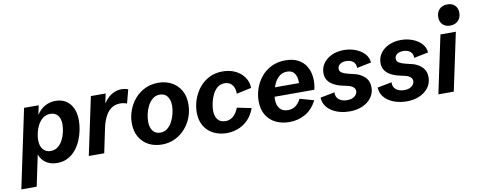

<svg xmlns="http://www.w3.org/2000/svg" viewBox="-106 -1159 4305 1726"><g transform="rotate(-10 2046.5 -296.5)"><path d="M-30.3 190.4 121.1 -527.3H254.9L233.4 -425.8L231.4 -434.6Q268.1 -491.7 313 -515.9Q357.9 -540 408.2 -540Q491.7 -540 539.3 -483.9Q586.9 -427.7 586.9 -330.6Q586.9 -290 577.9 -243.4Q568.8 -196.8 549.6 -151.4Q530.3 -106 499.8 -68.8Q469.2 -31.7 426.8 -9.5Q384.3 12.7 328.6 12.7Q264.2 12.7 220.2 -21.2Q176.3 -55.2 160.6 -122.1L175.3 -121.1L109.9 190.4ZM290 -103.5Q329.1 -103.5 356.9 -125.7Q384.8 -147.9 402.1 -182.1Q419.4 -216.3 427.5 -253.7Q435.5 -291 435.5 -320.3Q435.5 -372.6 412.1 -402.8Q388.7 -433.1 343.8 -433.1Q304.2 -433.1 276.1 -411.6Q248 -390.1 230.2 -357.2Q212.4 -324.2 203.9 -287.6Q195.3 -251 195.3 -220.7Q195.3 -164.1 221.4 -133.8Q247.6 -103.5 290 -103.5Z M619.1 0 731 -527.3H865.7L840.8 -406.7L833 -415.5Q872.6 -484.4 918 -512.2Q963.4 -540 1010.3 -540Q1027.3 -540 1043.7 -537.1Q1060.1 -534.2 1072.3 -528.8L1039.6 -404.8Q1025.9 -410.2 1009.3 -413.3Q992.7 -416.5 976.1 -416.5Q953.6 -416.5 929.2 -408.4Q904.8 -400.4 881.6 -379.4Q858.4 -358.4 838.9 -320.1Q819.3 -281.7 806.2 -221.2L759.8 0Z M1285.2 12.7Q1219.2 12.7 1166 -15.1Q1112.8 -43 1081.8 -95.7Q1050.8 -148.4 1050.8 -223.1Q1050.8 -283.7 1072 -340.6Q1093.3 -397.5 1132.1 -442.4Q1170.9 -487.3 1225.3 -513.7Q1279.8 -540 1346.7 -540Q1413.1 -540 1466.3 -512.2Q1519.5 -484.4 1550.8 -431.6Q1582 -378.9 1582 -303.7Q1582 -242.7 1560.8 -186Q1539.6 -129.4 1500 -84.5Q1460.4 -39.6 1406 -13.4Q1351.6 12.7 1285.2 12.7ZM1289.6 -95.2Q1327.6 -95.2 1355.2 -117.4Q1382.8 -139.6 1400.4 -174.3Q1418 -209 1426.5 -246.8Q1435.1 -284.7 1435.1 -315.4Q1435.1 -369.1 1411.1 -400.9Q1387.2 -432.6 1342.8 -432.6Q1305.2 -432.6 1277.6 -410.4Q1250 -388.2 1232.2 -353.5Q1214.4 -318.8 1206.1 -281Q1197.8 -243.2 1197.8 -211.9Q1197.8 -158.2 1221.7 -126.7Q1245.6 -95.2 1289.6 -95.2Z M1878.4 12.7Q1811.5 12.7 1758.1 -13.9Q1704.6 -40.5 1673.6 -92Q1642.6 -143.6 1642.6 -217.3Q1642.6 -274.9 1661.9 -331.8Q1681.2 -388.7 1718.5 -436Q1755.9 -483.4 1810.1 -511.7Q1864.3 -540 1934.6 -540Q1998 -540 2048.8 -516.1Q2099.6 -492.2 2130.1 -449.2Q2160.6 -406.2 2162.6 -349.6L2026.4 -320.3Q2027.8 -349.1 2018.1 -374.8Q2008.3 -400.4 1987.5 -416.3Q1966.8 -432.1 1934.1 -432.1Q1894 -432.1 1866.7 -408.4Q1839.4 -384.8 1822.3 -348.6Q1805.2 -312.5 1797.6 -274.2Q1790 -235.8 1790 -207Q1790 -155.8 1814.2 -125.5Q1838.4 -95.2 1885.7 -95.2Q1923.3 -95.2 1953.6 -119.6Q1983.9 -144 2005.4 -196.8L2135.7 -169.9Q2110.8 -103 2069.6 -63Q2028.3 -22.9 1978.5 -5.1Q1928.7 12.7 1878.4 12.7Z M2449.7 12.7Q2379.9 12.7 2325.2 -14.2Q2270.5 -41 2239.3 -93Q2208 -145 2208 -220.2Q2208 -277.3 2227.3 -333.7Q2246.6 -390.1 2284.2 -436.8Q2321.8 -483.4 2377.9 -511.7Q2434.1 -540 2507.3 -540Q2579.1 -540 2626.2 -513.7Q2673.3 -487.3 2698.2 -443.1Q2723.1 -398.9 2728 -344.7Q2732.9 -290.5 2719.2 -234.4H2301.8L2318.8 -317.4H2610.8L2590.8 -292Q2596.7 -322.8 2591.8 -356.4Q2586.9 -390.1 2566.7 -413.8Q2546.4 -437.5 2504.4 -437.5Q2463.4 -437.5 2434.6 -413.6Q2405.8 -389.6 2388.2 -352.8Q2370.6 -315.9 2362.8 -277.3Q2355 -238.8 2355 -210.4Q2355 -156.7 2380.6 -126Q2406.2 -95.2 2456.1 -95.2Q2493.2 -95.2 2522 -114.5Q2550.8 -133.8 2574.2 -177.7L2702.1 -141.6Q2661.6 -62.5 2595.7 -24.9Q2529.8 12.7 2449.7 12.7Z M3000.5 12.7Q2955.1 12.7 2913.1 2Q2871.1 -8.8 2837.6 -30Q2804.2 -51.3 2784.2 -82.5Q2764.2 -113.8 2762.2 -154.8L2893.6 -180.2Q2889.6 -139.6 2918.2 -115.2Q2946.8 -90.8 2995.6 -90.8Q3024.9 -90.8 3045.4 -100.3Q3065.9 -109.9 3076.9 -125.2Q3087.9 -140.6 3087.9 -158.2Q3087.9 -178.7 3070.8 -193.8Q3053.7 -209 3020.5 -216.3L2975.6 -226.6Q2951.7 -231.4 2925.5 -241.2Q2899.4 -251 2876.7 -267.3Q2854 -283.7 2839.8 -308.1Q2825.7 -332.5 2825.7 -367.2Q2825.7 -418 2854.5 -457Q2883.3 -496.1 2932.1 -518.1Q2981 -540 3041 -540Q3097.2 -540 3146.5 -521.2Q3195.8 -502.4 3227.8 -468.3Q3259.8 -434.1 3263.2 -387.2L3131.8 -360.8Q3133.3 -397.9 3109.4 -418.2Q3085.4 -438.5 3043.9 -438.5Q3008.3 -438.5 2987.5 -422.4Q2966.8 -406.2 2966.8 -381.3Q2966.8 -356.9 2989.3 -344Q3011.7 -331.1 3047.9 -322.3L3097.7 -310.5Q3152.3 -298.8 3190.7 -262.5Q3229 -226.1 3229 -167.5Q3229 -113.3 3198.2 -72.5Q3167.5 -31.7 3116 -9.5Q3064.5 12.7 3000.5 12.7Z M3521.5 12.7Q3476.1 12.7 3434.1 2Q3392.1 -8.8 3358.6 -30Q3325.2 -51.3 3305.2 -82.5Q3285.2 -113.8 3283.2 -154.8L3414.6 -180.2Q3410.6 -139.6 3439.2 -115.2Q3467.8 -90.8 3516.6 -90.8Q3545.9 -90.8 3566.4 -100.3Q3586.9 -109.9 3597.9 -125.2Q3608.9 -140.6 3608.9 -158.2Q3608.9 -178.7 3591.8 -193.8Q3574.7 -209 3541.5 -216.3L3496.6 -226.6Q3472.7 -231.4 3446.5 -241.2Q3420.4 -251 3397.7 -267.3Q3375 -283.7 3360.8 -308.1Q3346.7 -332.5 3346.7 -367.2Q3346.7 -418 3375.5 -457Q3404.3 -496.1 3453.1 -518.1Q3502 -540 3562 -540Q3618.2 -540 3667.5 -521.2Q3716.8 -502.4 3748.8 -468.3Q3780.8 -434.1 3784.2 -387.2L3652.8 -360.8Q3654.3 -397.9 3630.4 -418.2Q3606.4 -438.5 3564.9 -438.5Q3529.3 -438.5 3508.5 -422.4Q3487.8 -406.2 3487.8 -381.3Q3487.8 -356.9 3510.3 -344Q3532.7 -331.1 3568.8 -322.3L3618.7 -310.5Q3673.3 -298.8 3711.7 -262.5Q3750 -226.1 3750 -167.5Q3750 -113.3 3719.2 -72.5Q3688.5 -31.7 3637 -9.5Q3585.4 12.7 3521.5 12.7Z M4062.5 -527.3 3950.7 0H3810.1L3921.9 -527.3ZM4022.9 -590.3Q3979.5 -590.3 3954.3 -615.7Q3929.2 -641.1 3929.2 -683.1Q3929.2 -728 3956.8 -755.4Q3984.4 -782.7 4029.3 -782.7Q4072.8 -782.7 4097.9 -757.3Q4123 -731.9 4123 -689.9Q4123 -645.5 4095.5 -617.9Q4067.9 -590.3 4022.9 -590.3Z"/></g></svg>

Font: Schibsted Grotesk
Style: Bold Italic
Weight: 700
Italic angle: -12°
Designer: Bakken & Baeck AS, Henrik Kongsvoll
Foundry: Schibsted ASA
Version: Version 1.100;gftools[0.9.25]